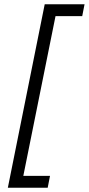

<svg xmlns="http://www.w3.org/2000/svg" viewBox="-20 -762 419 906"><path d="M379 -742 368 -686H242L90 68H216L205 124H17L191 -742Z"/></svg>

Font: Gontserrat Light
Style: Italic
Weight: 300
Italic angle: -11.3°
Designer: Julieta Ulanovsky
Foundry: Julieta Ulanovsky
Version: Version 6.001